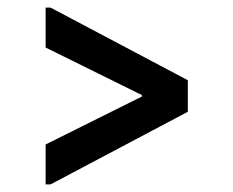

<svg xmlns="http://www.w3.org/2000/svg" viewBox="-20 -578 613 505"><path d="M100 -453V-558H113L474 -367V-284L113 -93H100V-198L353 -324V-328Z"/></svg>

Font: Lopes Sans SemiBold
Style: Regular
Weight: 600
Designer: Gabriel Lam, Diego Maldonado
Foundry: TypeRant, Foresti Design
Version: Version 4.000